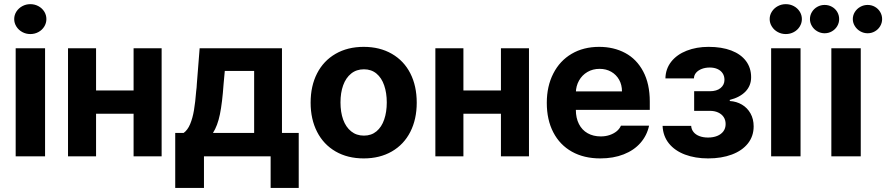

<svg xmlns="http://www.w3.org/2000/svg" viewBox="-20 -767 4348 942"><path d="M56.9 -530.3H201.1V0H56.9ZM49.7 -673.3Q49.7 -693.3 60.5 -710.2Q71.4 -727 89.5 -736.8Q107.6 -746.6 128.7 -746.6Q150.3 -746.6 168.4 -736.8Q186.5 -727 197.1 -710.2Q207.6 -693.3 207.6 -673.3Q207.6 -653.7 197.1 -636.6Q186.5 -619.5 168.4 -609.7Q150.3 -599.9 128.7 -599.9Q107.6 -599.9 89.5 -609.7Q71.4 -619.5 60.5 -636.6Q49.7 -653.7 49.7 -673.3Z M681.9 -209H404.3V-323.2H681.9ZM451.3 0H313.7V-530.3H451.3ZM773 0H635.4V-530.3H773Z M839.7 -114.7H880.9Q900.5 -128.6 912.8 -158Q925.2 -187.4 931.7 -226.5Q938.3 -265.6 942.5 -319.6Q943.9 -329.1 944.6 -337.8Q945.3 -346.5 945.7 -355.4L959.5 -530.3H1363.4V-114.7H1445.6V155.1H1307.8V0H980.7V155.1H839.7ZM1226.9 -114.7V-418.9H1082.9L1077 -355.4Q1070.5 -262.6 1059 -206.3Q1047.5 -150 1024.8 -114.7Z M1504 -263.2Q1504 -345.3 1535.7 -407Q1567.4 -468.8 1626.4 -502.9Q1685.4 -537.1 1764.5 -537.1Q1843.5 -537.1 1902.6 -502.9Q1961.7 -468.8 1993.2 -407Q2024.6 -345.3 2024.6 -263.2Q2024.6 -182.2 1993.2 -120.2Q1961.7 -58.2 1902.6 -24Q1843.5 10.2 1764.5 10.2Q1685.4 10.2 1626.4 -24Q1567.4 -58.2 1535.7 -120.2Q1504 -182.2 1504 -263.2ZM1877.6 -264.4Q1877.6 -311.3 1864.9 -348.1Q1852.3 -385 1827.1 -406Q1801.9 -427 1765.6 -427Q1728.7 -427 1702.8 -406Q1676.8 -385 1663.6 -348.4Q1650.5 -311.9 1650.5 -264.4Q1650.5 -216.9 1663.6 -180.2Q1676.8 -143.6 1702.8 -122.6Q1728.7 -101.6 1765.6 -101.6Q1801.9 -101.6 1827.1 -122.6Q1852.3 -143.6 1864.9 -180.5Q1877.6 -217.4 1877.6 -264.4Z M2484.1 -209H2206.5V-323.2H2484.1ZM2253.6 0H2116V-530.3H2253.6ZM2575.3 0H2437.7V-530.3H2575.3Z M2662.7 -262.4Q2662.7 -344 2694.7 -406.4Q2726.6 -468.9 2784.7 -503Q2842.7 -537.1 2919.6 -537.1Q2991.2 -537.1 3047.3 -507.1Q3103.5 -477.2 3135.7 -416.5Q3168 -355.8 3168 -268.6V-227.9H2721.9V-318.5H3031.6Q3031.6 -350.8 3017.6 -375.7Q3003.6 -400.7 2978.7 -415Q2953.7 -429.2 2921.8 -429.2Q2888.2 -429.2 2861.8 -413.7Q2835.5 -398.2 2820.7 -371.5Q2805.9 -344.8 2805.3 -313V-228.1Q2805.3 -188.3 2820.3 -158.7Q2835.3 -129.1 2863 -113.4Q2890.7 -97.7 2927.4 -97.7Q2951.6 -97.7 2971.6 -104.7Q2991.5 -111.6 3005.6 -123.1Q3019.6 -134.6 3026.6 -150.6H3164.6Q3154.1 -102.2 3122.3 -65.9Q3090.5 -29.5 3039.9 -9.7Q2989.4 10.2 2925.2 10.2Q2845 10.2 2785.8 -22.9Q2726.6 -56.1 2694.7 -117.6Q2662.7 -179.1 2662.7 -262.4Z M3453.9 -92.2Q3479.3 -92.2 3498.7 -100.1Q3518.2 -108 3529.2 -122.9Q3540.1 -137.8 3540.1 -158.4Q3540.1 -178.1 3530.5 -192.7Q3520.8 -207.2 3503.3 -215.2Q3485.7 -223.2 3462.3 -223.2H3385.7V-319.4H3462.3Q3496.5 -319.4 3515.4 -335.1Q3534.4 -350.9 3534.4 -375.2Q3534.4 -393.7 3525.6 -407.1Q3516.9 -420.6 3500.7 -428.1Q3484.4 -435.7 3462.4 -435.7Q3440.5 -435.7 3423 -428.9Q3405.5 -422.1 3395.2 -410.2Q3385 -398.3 3384.6 -382.3H3244.7Q3245.6 -429.2 3273.2 -464.3Q3300.9 -499.4 3349.1 -518.3Q3397.2 -537.1 3456.3 -537.1Q3520.8 -537.1 3567.9 -519.2Q3614.9 -501.2 3640.1 -467.5Q3665.2 -433.9 3665.2 -388Q3665.2 -346.7 3637.8 -318.1Q3610.3 -289.5 3560.5 -276.8V-271.4Q3593.5 -269.4 3620.1 -253.7Q3646.7 -238 3662.2 -210.4Q3677.6 -182.9 3677.6 -146.9Q3677.6 -98.9 3649.5 -63.3Q3621.3 -27.8 3570.7 -8.8Q3520.1 10.2 3454.3 10.2Q3390.9 10.2 3340.8 -8.6Q3290.7 -27.5 3261.8 -63.4Q3232.9 -99.4 3230.8 -149.6H3371.1Q3371.9 -132.6 3382.6 -119.3Q3393.2 -106.1 3411.8 -99.1Q3430.4 -92.2 3453.9 -92.2Z M3763.4 -530.3H3907.7V0H3763.4ZM3756.2 -673.3Q3756.2 -693.3 3767.1 -710.2Q3777.9 -727 3796 -736.8Q3814.1 -746.6 3835.3 -746.6Q3856.8 -746.6 3874.9 -736.8Q3893 -727 3903.6 -710.2Q3914.2 -693.3 3914.2 -673.3Q3914.2 -653.7 3903.6 -636.6Q3893 -619.5 3874.9 -609.7Q3856.8 -599.9 3835.3 -599.9Q3814.1 -599.9 3796 -609.7Q3777.9 -619.5 3767.1 -636.6Q3756.2 -653.7 3756.2 -673.3Z M4058.8 -530.3H4203.1V0H4058.8ZM3953.8 -673.3Q3953.8 -692.2 3963.6 -708.2Q3973.3 -724.2 3989.9 -733.5Q4006.5 -742.8 4025.5 -742.8Q4045.5 -742.8 4061.7 -733.7Q4078 -724.7 4087.6 -708.7Q4097.1 -692.6 4097.1 -673.3Q4097.1 -654.8 4087.6 -638.7Q4078 -622.7 4061.7 -613.3Q4045.5 -603.8 4025.5 -603.8Q4006.9 -603.8 3990.1 -613.3Q3973.3 -622.7 3963.6 -639Q3953.8 -655.2 3953.8 -673.3ZM4164.1 -673.3Q4164.1 -692.2 4174.1 -708.2Q4184.2 -724.2 4200.9 -733.5Q4217.7 -742.8 4236.8 -742.8Q4256.3 -742.8 4272.6 -733.5Q4288.9 -724.2 4298.4 -708.2Q4307.9 -692.2 4307.9 -673.3Q4307.9 -654.8 4298.4 -638.7Q4288.9 -622.7 4272.6 -613.3Q4256.3 -603.8 4236.8 -603.8Q4217.7 -603.8 4200.9 -613.3Q4184.2 -622.7 4174.1 -639Q4164.1 -655.2 4164.1 -673.3Z"/></svg>

Font: Pretendard Std Variable
Style: Regular
Weight: 400
Designer: Base glyphs from Inter by Rasmus Andersson; Hangeul glyphs from Noto Sans CJK(Source Han Sans) by Jang Soo-young and Kan
Foundry: Kil Hyung-jin
Version: Version 1.309;Glyphs 3.2 (3225)